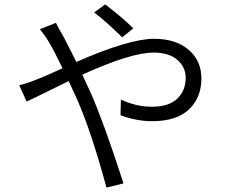

<svg xmlns="http://www.w3.org/2000/svg" viewBox="-20 -819 1040 883"><path d="M592.8 -688.5 542 -647.5Q463.9 -723.6 413.1 -761.7L463.9 -798.8Q547.9 -734.4 592.8 -688.5ZM163.1 -684.6 237.3 -713.9Q247.1 -692.4 271.5 -651.4Q280.3 -634.8 300.3 -595.2Q320.3 -555.7 331.1 -534.2Q574.2 -640.6 688.5 -640.6Q788.1 -640.6 847.2 -590.3Q906.2 -540 906.2 -458Q906.2 -370.1 849.1 -315.9Q792 -261.7 680.7 -261.7Q606.4 -261.7 534.2 -289.1L536.1 -361.3Q606.4 -328.1 676.8 -328.1Q757.8 -328.1 795.9 -365.7Q834 -403.3 834 -460.9Q834 -509.8 795.9 -543.5Q757.8 -577.1 685.5 -577.1Q582 -577.1 358.4 -475.6Q396.5 -393.6 398.4 -389.6Q458 -253.9 547.9 24.4L469.7 43.9Q400.4 -211.9 335 -361.3L295.9 -446.3Q257.8 -427.7 191.9 -395Q126 -362.3 102.5 -351.6L68.4 -426.8Q113.3 -438.5 147.5 -453.1Q167 -460 210.4 -479.5Q253.9 -499 267.6 -504.9Q228.5 -585.9 209 -618.2Q190.4 -652.3 163.1 -684.6Z"/></svg>

Font: Gen Shin Gothic Normal
Style: Regular
Weight: 300
Designer: [Source Han Sans]
Ryoko NISHIZUKA  (kana & ideographs); Paul D. Hunt (Latin, Greek & Cyrillic); Wenlong ZHANG  (bopomofo
Version: Version 1.002.20150607